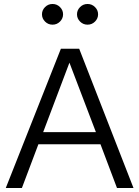

<svg xmlns="http://www.w3.org/2000/svg" viewBox="-20 -945 700 965"><path d="M9 0 286 -700H378L651 0H568L485 -220H173L90 0ZM197 -281H462L329 -630ZM244 -821Q222 -821 206.5 -836.5Q191 -852 191 -873Q191 -894 206.5 -909.5Q222 -925 244 -925Q266 -925 281.5 -909.5Q297 -894 297 -873Q297 -852 281.5 -836.5Q266 -821 244 -821ZM420 -821Q398 -821 382.5 -836.5Q367 -852 367 -873Q367 -894 382.5 -909.5Q398 -925 420 -925Q442 -925 457.5 -909.5Q473 -894 473 -873Q473 -852 457.5 -836.5Q442 -821 420 -821Z"/></svg>

Font: Red Hat Text
Style: Regular
Weight: 400
Designer: Pentagram, MCKL
Foundry: MCKL
Version: Version 1.030